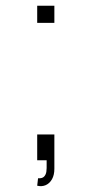

<svg xmlns="http://www.w3.org/2000/svg" viewBox="-20 -560 320 671"><path d="M113 63Q127.5 64 134 57.2Q140.5 50.5 142 40Q143.5 29.5 143 11Q143 8 143 5.2Q143 2.5 143 0H110V-90H170V30Q170 51.5 161.8 66.2Q153.5 81 139.8 87Q126 93 110 89ZM110 -480V-540H170V-480Z"/></svg>

Font: Manrope
Style: Regular
Weight: 400
Designer: Mikhail Sharanda
Foundry: Mikhail Sharanda
Version: Version 4.503